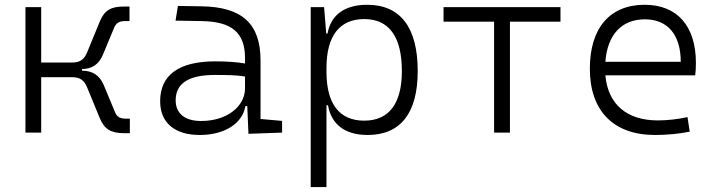

<svg xmlns="http://www.w3.org/2000/svg" viewBox="-20 -547 2970 792"><path d="M85 0H149.9V-228.5H278.8C311 -228.5 328.1 -214.8 339.8 -185.5L391.6 -59.6C410.6 -13.2 439 2.4 492.2 2.4H515.6V-57.6H498C475.6 -57.6 462.4 -64.9 454.6 -84L407.7 -196.8C391.1 -235.8 361.8 -255.4 318.8 -255.4H318.4V-262.2C360.4 -262.7 388.2 -282.2 404.3 -320.8L451.2 -433.6C459.5 -452.6 472.7 -460 494.6 -460H514.2V-520H490.7C437 -520 410.6 -504.4 391.6 -458L339.8 -332C328.1 -302.7 311 -289.1 278.8 -289.1H149.9V-517.6H85Z M1004.9 4.9 1143.6 0V-48.3L1054.7 -56.2V-297.4C1054.7 -448.7 979.5 -518.6 810.5 -521L713.9 -522.5L704.1 -461.9L814 -460C936 -457.5 990.7 -412.6 990.7 -307.1V-285.2C957 -291 914.1 -293.9 867.7 -293.9C718.3 -293.9 640.6 -237.8 640.6 -129.4C640.6 -41 700.2 9.8 804.2 9.8C905.3 9.8 980.5 -37.1 992.2 -109.4H1000ZM990.7 -231.4V-182.6C990.7 -108.9 917.5 -47.9 809.6 -47.9C742.7 -47.9 704.6 -78.6 704.6 -133.3C704.6 -203.1 758.3 -237.8 865.7 -237.8C906.2 -237.8 952.6 -237.8 990.7 -231.4Z M1261.7 224.6H1326.7V-112.8H1333C1346.2 -36.6 1399.9 9.8 1496.6 9.8C1632.3 9.8 1703.1 -80.6 1703.1 -253.9C1703.1 -433.6 1631.8 -527.3 1494.6 -527.3C1402.3 -527.3 1344.7 -485.8 1331.1 -408.7H1325.7L1316.9 -517.6H1261.7ZM1326.7 -251V-266.1C1326.7 -398.9 1380.4 -468.3 1482.9 -468.3C1585 -468.3 1637.7 -395 1637.7 -253.9C1637.7 -119.6 1584.5 -49.3 1482.4 -49.3C1379.9 -49.3 1326.7 -118.7 1326.7 -251Z M2018.1 0H2083.5V-457.5H2292V-517.6H1809.6V-457.5H2018.1Z M2682.1 9.8C2728.5 9.8 2779.8 5.4 2825.2 -3.9L2815.9 -64C2776.4 -55.2 2732.4 -50.3 2693.8 -50.3C2564.9 -50.3 2487.8 -117.2 2477.1 -236.3H2847.7C2849.6 -250 2850.6 -268.1 2850.6 -287.1C2850.6 -440.4 2772.9 -527.3 2639.2 -527.3C2495.6 -527.3 2413.1 -431.2 2413.1 -263.7C2413.1 -89.4 2510.7 9.8 2682.1 9.8ZM2477.1 -292C2485.4 -403.3 2543.9 -467.3 2640.1 -467.3C2733.9 -467.3 2788.1 -403.8 2788.1 -292Z"/></svg>

Font: Cascadia Mono NF Light
Style: Regular
Weight: 300
Monospace: yes
Designer: Aaron Bell
Foundry: Saja Typeworks
Version: Version 2404.023